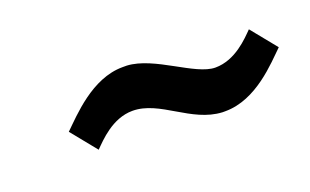

<svg xmlns="http://www.w3.org/2000/svg" viewBox="-35 -538 608 376"><g transform="rotate(-20 269.0 -350.0)"><path d="M399 -362C357 -362 294 -422 237 -425H228C164 -425 112 -367 86 -342L129 -289C144 -304 175 -338 217 -338C274 -338 318 -278 382 -275H388C453 -275 504 -333 529 -357L486 -410C472 -396 441 -362 399 -362Z"/></g></svg>

Font: Bluebird
Style: LiNrwObl
Weight: 300
Designer: Jasper
Foundry: Cannot Into Space Fonts
Version: Version 0.98